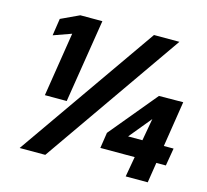

<svg xmlns="http://www.w3.org/2000/svg" viewBox="-101 -817 1009 934"><g transform="rotate(15 403.0 -350.0)"><path d="M126 -280H236L303 -700H192L100 -657L87 -571L177 -603ZM563 -700 74 0H203L691 -700ZM798 -191H749L785 -421L663 -420L465 -181L453 -102H626L608 0H719L735 -102H783ZM569 -191 661 -303 641 -191Z"/></g></svg>

Font: Arthouse Owned Black
Style: Italic
Weight: 900
Italic angle: -10°
Designer: Jeremy Tribby
Foundry: Tribby Type
Version: Version 1.000;PS 001.000;hotconv 1.0.88;makeotf.lib2.5.64775